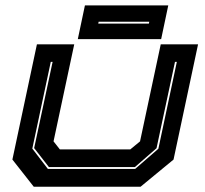

<svg xmlns="http://www.w3.org/2000/svg" viewBox="-20 -708 776 728"><path d="M108 0 27 -103 120 -540H261.5L183 -172L207 -141.5H474L511 -172L589.5 -540H731L638 -103L513 0ZM161.5 -67.5H492.5L580.5 -144L650.5 -473.5H643.5L573.5 -146L491.5 -74.5H165.5L109.5 -146.5L179.5 -473.5H172.5L102.5 -144.5ZM275 -559.5 302 -687.5H618L591 -559.5ZM352.5 -618.5H544.5L546 -625.5H354Z"/></svg>

Font: Tourney Expanded ExtraBold
Style: Italic
Weight: 800
Width: 7
Italic angle: -12°
Designer: Tyler Finck
Foundry: Etcetera Type Co
Version: Version 1.010; ttfautohint (v1.8.3)